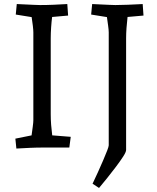

<svg xmlns="http://www.w3.org/2000/svg" viewBox="-20 -730 777 950"><path d="M61 5 56 -44 170 -67 131 -28Q133 -37 136 -58.5Q139 -80 142 -102.5Q145 -125 145 -135V-570Q145 -581 142.5 -602.5Q140 -624 136.5 -646Q133 -668 131 -678L170 -640L58 -658L63 -710Q82 -709 105 -708Q128 -707 148.5 -706Q169 -705 178 -705Q212 -705 245.5 -706.5Q279 -708 313 -710L317 -653L204 -643L242 -678Q241 -670 238 -647Q235 -624 233 -595Q231 -566 231 -540V-165Q231 -139 233 -112.5Q235 -86 238 -63.5Q241 -41 243 -28L204 -63L330 -53L323 0H195Q162 0 128.5 1.5Q95 3 61 5ZM470 200 438 179Q451 152 465 121Q479 90 491 62Q503 34 510.5 14.5Q518 -5 518 -11V-570Q518 -581 515 -603Q512 -625 509 -646Q506 -667 504 -674L543 -640L431 -658L436 -710Q455 -709 478 -708Q501 -707 521.5 -706Q542 -705 551 -705Q581 -705 613 -706.5Q645 -708 666.5 -709Q688 -710 686 -710L690 -653L577 -643L614 -674Q613 -661 610.5 -639.5Q608 -618 606 -592Q604 -566 604 -540V12Q604 22 589.5 44.5Q575 67 553.5 95.5Q532 124 509.5 152Q487 180 470 200Z"/></svg>

Font: Andada Pro
Style: Regular
Weight: 400
Designer: Carolina Giovagnoli
Foundry: Huerta Tipografica
Version: Version 3.003